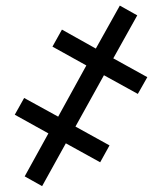

<svg xmlns="http://www.w3.org/2000/svg" viewBox="-20 -650 562 672"><path d="M127.4 1.5 66.4 -32.7 149.4 -183.1 31.7 -248.5 64.5 -307.1 183.6 -241.7 282.2 -420.9 163.6 -486.8 196.8 -546.4 315.4 -480 399.4 -630.4 460.4 -596.2 376.5 -445.8 495.6 -379.9 462.4 -321.3 343.8 -386.7 244.1 -207 363.3 -141.1 330.6 -82 210.4 -148.4Z"/></svg>

Font: Open Sans SemiCondensed Medium
Style: Italic
Weight: 500
Width: 4
Italic angle: -12°
Designer: Monotype Design Team
Foundry: Monotype Imaging Inc.
Version: Version 3.000